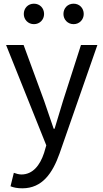

<svg xmlns="http://www.w3.org/2000/svg" viewBox="-20 -787 561 1041"><path d="M101 234C209 234 265 152 303 45L508 -543H419L322 -241C307 -193 291 -138 276 -89H271C254 -138 235 -194 219 -241L108 -543H13L231 1L219 42C197 109 158 159 96 159C82 159 66 154 55 150L37 223C54 230 75 234 101 234ZM164 -656C196 -656 219 -681 219 -711C219 -743 196 -767 164 -767C132 -767 109 -743 109 -711C109 -681 132 -656 164 -656ZM379 -656C411 -656 434 -681 434 -711C434 -743 411 -767 379 -767C347 -767 324 -743 324 -711C324 -681 347 -656 379 -656Z"/></svg>

Font: Source Han Sans CN Regular
Style: Regular
Weight: 400
Designer: Ryoko NISHIZUKA (kana & ideographs); Paul D. Hunt (Latin, Greek & Cyrillic); Wenlong ZHANG (bopomofo); Sandoll Communica
Foundry: Adobe Systems Incorporated
Version: Version 1.004;PS 1.004;hotconv 1.0.82;makeotf.lib2.5.63406